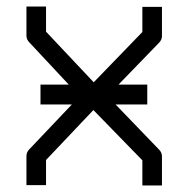

<svg xmlns="http://www.w3.org/2000/svg" viewBox="-20 -618 580 588"><path d="M266 -281 121 -128V-51H61V-140Q61 -152 70 -161L200 -298H104V-359H190.5L70 -488Q61 -497 61 -509V-598H121V-521L267 -366L416 -520V-597H476V-508Q476 -496 467 -487L343 -359H431V-298H334L467 -160Q476 -151 476 -139V-50H416V-127Z"/></svg>

Font: 3270 Nerd Font Mono
Style: Regular
Weight: 400
Monospace: yes
Version: Version 3.0.1;Nerd Fonts 3.0.0